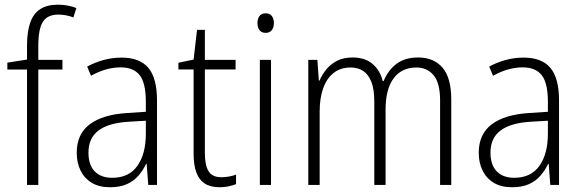

<svg xmlns="http://www.w3.org/2000/svg" viewBox="-20 -785 2468 815"><path d="M245.1 -489.7H142.6V0H94.7V-489.7H11.2V-519L94.7 -532.2V-591.3Q94.7 -649.4 107.9 -688Q121.1 -726.6 150.1 -745.8Q179.2 -765.1 225.6 -765.1Q249 -765.1 268.3 -761.2Q287.6 -757.3 304.2 -751L291.5 -710.9Q276.9 -716.8 260.3 -720Q243.7 -723.1 227.5 -723.1Q181.6 -723.1 162.1 -692.6Q142.6 -662.1 142.6 -589.8V-530.8H245.1Z M495.6 -540.5Q573.2 -540.5 609.9 -496.8Q646.5 -453.1 646.5 -357.9V0H609.4L602.5 -89.4H600.1Q586.9 -61.5 567.4 -39.1Q547.9 -16.6 518.8 -3.4Q489.7 9.8 446.8 9.8Q400.4 9.8 369.1 -9.3Q337.9 -28.3 321.8 -61.3Q305.7 -94.2 305.7 -136.7Q305.7 -215.8 360.8 -257.3Q416 -298.8 519 -305.2L599.1 -310.5V-352.1Q599.1 -432.6 573 -465.8Q546.9 -499 492.2 -499Q461.9 -499 430.9 -490.5Q399.9 -481.9 366.2 -463.4L350.1 -502.4Q382.3 -520 419.4 -530.3Q456.5 -540.5 495.6 -540.5ZM599.1 -272.5 523.9 -268.1Q439.9 -262.7 397.7 -230.7Q355.5 -198.7 355.5 -137.2Q355.5 -85 382.1 -57.6Q408.7 -30.3 456.1 -30.3Q527.3 -30.3 563.2 -81.1Q599.1 -131.8 599.1 -217.8Z M919.9 -32.7Q937.5 -32.7 953.6 -35.9Q969.7 -39.1 981.9 -43.9V-3.4Q968.3 2 950.7 5.9Q933.1 9.8 912.1 9.8Q873 9.8 848.9 -6.1Q824.7 -22 813.2 -53.5Q801.8 -85 801.8 -132.8V-490.2H737.3V-518.6L801.8 -532.2L816.4 -658.2H849.6V-530.8H980V-490.2H849.6V-135.3Q849.6 -84 865.2 -58.3Q880.9 -32.7 919.9 -32.7Z M1130.4 -530.8V0H1083V-530.8ZM1107.9 -728.5Q1125.5 -728.5 1134 -716.8Q1142.6 -705.1 1142.6 -687Q1142.6 -668 1133.5 -656.7Q1124.5 -645.5 1107.4 -645.5Q1090.8 -645.5 1081.8 -656.7Q1072.8 -668 1072.8 -686.5Q1072.8 -705.1 1081.3 -716.8Q1089.8 -728.5 1107.9 -728.5Z M1754.9 -541Q1821.3 -541 1858.4 -497.8Q1895.5 -454.6 1895.5 -362.8V0H1848.1V-358.4Q1848.1 -432.6 1820.6 -465.6Q1793 -498.5 1747.6 -498.5Q1685.5 -498.5 1651.1 -452.9Q1616.7 -407.2 1616.7 -319.3V0H1568.8V-353.5Q1568.8 -406.2 1556.2 -438Q1543.5 -469.7 1521.2 -484.1Q1499 -498.5 1468.8 -498.5Q1425.3 -498.5 1396 -475.3Q1366.7 -452.1 1351.8 -410.2Q1336.9 -368.2 1336.9 -312V0H1288.6V-530.8H1327.1L1333.5 -442.9H1336.4Q1347.2 -468.3 1365.2 -490.5Q1383.3 -512.7 1410.6 -526.9Q1438 -541 1476.6 -541Q1529.8 -541 1561.8 -513.4Q1593.8 -485.8 1604.5 -440.9H1608.4Q1627.4 -487.3 1663.3 -514.2Q1699.2 -541 1754.9 -541Z M2202.1 -540.5Q2279.8 -540.5 2316.4 -496.8Q2353 -453.1 2353 -357.9V0H2315.9L2309.1 -89.4H2306.6Q2293.5 -61.5 2273.9 -39.1Q2254.4 -16.6 2225.3 -3.4Q2196.3 9.8 2153.3 9.8Q2106.9 9.8 2075.7 -9.3Q2044.4 -28.3 2028.3 -61.3Q2012.2 -94.2 2012.2 -136.7Q2012.2 -215.8 2067.4 -257.3Q2122.6 -298.8 2225.6 -305.2L2305.7 -310.5V-352.1Q2305.7 -432.6 2279.5 -465.8Q2253.4 -499 2198.7 -499Q2168.5 -499 2137.5 -490.5Q2106.4 -481.9 2072.8 -463.4L2056.6 -502.4Q2088.9 -520 2126 -530.3Q2163.1 -540.5 2202.1 -540.5ZM2305.7 -272.5 2230.5 -268.1Q2146.5 -262.7 2104.2 -230.7Q2062 -198.7 2062 -137.2Q2062 -85 2088.6 -57.6Q2115.2 -30.3 2162.6 -30.3Q2233.9 -30.3 2269.8 -81.1Q2305.7 -131.8 2305.7 -217.8Z"/></svg>

Font: Open Sans SemiCondensed Light
Style: Regular
Weight: 300
Width: 4
Designer: Monotype Design Team
Foundry: Monotype Imaging Inc.
Version: Version 3.000